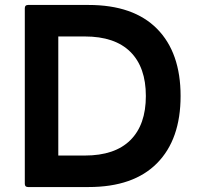

<svg xmlns="http://www.w3.org/2000/svg" viewBox="-20 -754 804 774"><path d="M93 0Q80 0 80 -13V-721Q80 -734 93 -734H337Q518 -734 613 -638Q708 -542 708 -367Q708 -192 613 -96Q518 0 337 0ZM322 -127Q443 -127 505.5 -189Q568 -251 568 -367Q568 -483 505.5 -545Q443 -607 322 -607H215V-127Z"/></svg>

Font: LINE Seed Sans KR Bold
Style: Regular
Weight: 700
Designer: LINE BX Design & Sandoll Inc & Dalton Maag Ltd
Foundry: Sandoll Inc.
Version: Version 1.000